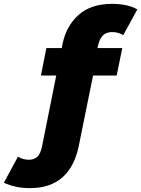

<svg xmlns="http://www.w3.org/2000/svg" viewBox="-201 -771 731 994"><path d="M-46 203Q-85 203 -119 195.5Q-153 188 -181 175L-108 40Q-83 56 -51 56Q-23 56 -6.5 39Q10 22 17 -15L123 -544Q142 -637 206 -694Q270 -751 379 -751Q418 -751 451.5 -744Q485 -737 510 -722L437 -589Q411 -605 380 -605Q349 -605 331.5 -587.5Q314 -570 306 -533L297 -492L288 -416L208 -21Q164 203 -46 203ZM11 -380 39 -522H432L403 -380Z"/></svg>

Font: Montserrat Thin ExtraBold
Style: Italic
Weight: 800
Italic angle: -11.3°
Version: Version 9.000